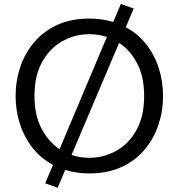

<svg xmlns="http://www.w3.org/2000/svg" viewBox="-20 -832 872 935"><path d="M260.5 82.5 200 60.5 238 -29Q177.5 -61.5 137.2 -113.5Q97 -165.5 76.5 -230Q56 -294.5 56 -364Q56 -438 78.8 -505.8Q101.5 -573.5 146.8 -626.8Q192 -680 259 -710.8Q326 -741.5 415 -741.5Q477.5 -741.5 531.5 -725L568.5 -812.5L631 -790.5L592.5 -699.5Q652.5 -667.5 693 -615.2Q733.5 -563 753.8 -498.5Q774 -434 774 -364Q774 -290.5 751.2 -223Q728.5 -155.5 683.2 -102.2Q638 -49 571 -18.2Q504 12.5 415 12.5Q352 12.5 297.5 -4.5ZM148 -364.5Q148 -270.5 182.2 -205.8Q216.5 -141 270 -105.5L500.5 -652Q459.5 -665.5 415 -665.5Q345.5 -665.5 284.5 -631.8Q223.5 -598 185.8 -531.2Q148 -464.5 148 -364.5ZM415 -63.5Q484.5 -63.5 545.5 -97.2Q606.5 -131 644.2 -198Q682 -265 682 -364.5Q682 -458.5 648 -523.2Q614 -588 560 -623L328.5 -77.5Q370 -63.5 415 -63.5Z"/></svg>

Font: Mooli
Style: Regular
Weight: 400
Designer: Vernon Adams
Foundry: Vernon Adams
Version: Version 1.000; ttfautohint (v1.8.4.7-5d5b);gftools[0.9.33]